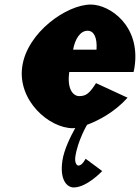

<svg xmlns="http://www.w3.org/2000/svg" viewBox="-20 -548 615 843"><path d="M566.4 -232C568.5 -238 570.1 -249 571.1 -256C597 -436 461.5 -528 378.6 -528C273.4 -528 99.3 -406 77.7 -256C56.2 -107 195.2 15 300.3 15C303.5 15 307.3 14 310.5 14C289.2 52 260.8 110 253.9 158C241.3 245 276 275 303.4 275C362.1 275 428.7 203 428.7 203L355.9 149C355.9 149 341 179 324.7 179C315.7 179 307.2 165 310.8 140C320.9 70 362.1 0 362.1 0C413.2 -19 483.5 -56 540.1 -119L401.6 -183C372.3 -137 357.5 -126 327.5 -126C303.8 -126 272.8 -153 284.2 -232ZM301 -330C309.3 -377 332.5 -413 364.6 -413C392 -413 407.4 -384 403.8 -330Z"/></svg>

Font: Blink
Style: WideObl
Weight: 400
Designer: Mew Too
Foundry: Cannot Into Space Fonts
Version: Version 001.000